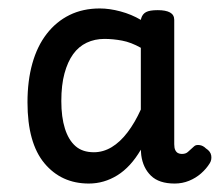

<svg xmlns="http://www.w3.org/2000/svg" viewBox="-20 -924 520 454"><path d="M190 -490Q125 -490 85 -538Q45 -586 45 -682Q45 -733 56.5 -774Q68 -815 90.5 -844Q113 -873 144.5 -888.5Q176 -904 216 -904Q239 -904 265 -897Q291 -890 313 -877L314 -881Q317 -891 325.5 -895.5Q334 -900 353 -900Q372 -900 382 -894.5Q392 -889 392 -877V-583Q392 -574 394.5 -569Q397 -564 401 -562Q405 -560 410 -560Q419 -560 424 -564.5Q429 -569 439 -578Q443 -582 451.5 -581Q460 -580 467 -573Q478 -566 479.5 -556Q481 -546 476 -538Q468 -525 455.5 -514Q443 -503 427 -496.5Q411 -490 393 -490Q356 -490 337 -508.5Q318 -527 314 -557Q314 -559 313.5 -563Q313 -567 313 -570Q289 -529 257.5 -509.5Q226 -490 190 -490ZM125 -685Q125 -647 133.5 -620Q142 -593 158.5 -578.5Q175 -564 202 -564Q224 -564 244 -576Q264 -588 281.5 -611Q299 -634 313 -665V-811Q290 -824 268.5 -828Q247 -832 227 -832Q204 -832 185 -823Q166 -814 153 -796Q140 -778 132.5 -750.5Q125 -723 125 -685Z"/></svg>

Font: Playwrite HR Lijeva
Style: Regular
Weight: 400
Designer: Veronika Burian, José Scaglione
Foundry: TypeTogether
Version: Version 1.002